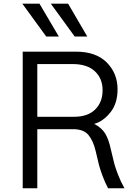

<svg xmlns="http://www.w3.org/2000/svg" viewBox="-20 -1008 700 1028"><path d="M99.6 0ZM99.6 -988.3H191.4L294.9 -812.5H227.5ZM252 -988.3H344.7L447.3 -812.5H379.9ZM179.7 -382.8H377Q450.2 -382.8 489.7 -421.9Q529.3 -460.9 529.3 -525.4Q529.3 -587.9 487.8 -626.5Q446.3 -665 369.1 -665H179.7ZM101.6 0V-731.4H386.7Q494.1 -731.4 551.8 -673.3Q609.4 -615.2 609.4 -530.3Q609.4 -453.1 570.3 -405.3Q531.2 -357.4 484.4 -344.7Q525.4 -323.2 543.9 -292Q562.5 -260.7 574.2 -205.1Q586.9 -150.4 592.3 -130.4Q597.7 -110.4 611.8 -73.2Q626 -36.1 646.5 0H558.6Q542 -31.2 528.8 -66.9Q515.6 -102.5 509.8 -125.5Q503.9 -148.4 492.2 -199.2Q479.5 -253.9 453.6 -285.2Q427.7 -316.4 371.1 -316.4H179.7V0Z"/></svg>

Font: Batunionen A1
Style: Regular
Weight: 400
Designer: HanYang I&C Co.,Ltd.
Foundry: HanYang I&C Co.,Ltd.
Version: Version 2.50; ttfautohint (v1.6)